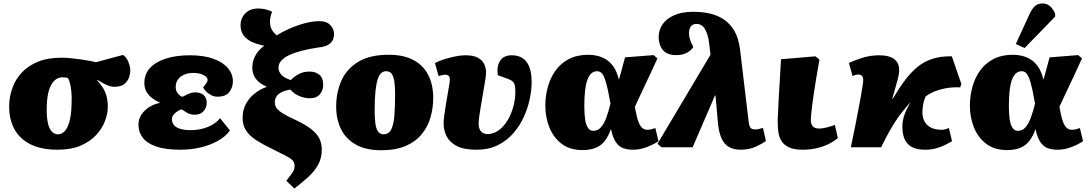

<svg xmlns="http://www.w3.org/2000/svg" viewBox="-20 -850 6283 1108"><path d="M312 14Q236 14 182 -6Q128 -26 94.5 -61.5Q61 -97 46 -144.5Q31 -192 33 -247Q35 -298 53 -346Q71 -394 107 -432.5Q143 -471 199.5 -494Q256 -517 335 -517Q359 -517 389 -514Q419 -511 448 -507Q477 -503 500.5 -498.5Q524 -494 534 -491L690 -533Q710 -520 721 -492Q732 -464 732 -441Q732 -428 725.5 -406Q719 -384 699 -366.5Q679 -349 638 -349Q623 -349 606 -355.5Q589 -362 572.5 -371Q556 -380 541 -390L540 -388Q562 -364 576.5 -339Q591 -314 597 -286Q603 -258 602 -226Q601 -191 585 -149.5Q569 -108 535 -71Q501 -34 446 -10Q391 14 312 14ZM314 -75Q335 -75 352 -91.5Q369 -108 380 -145.5Q391 -183 393 -247Q395 -294 391.5 -324.5Q388 -355 383 -372.5Q378 -390 372 -400Q362 -402 355.5 -403Q349 -404 342 -404Q314 -404 294 -385Q274 -366 263 -330.5Q252 -295 250 -243Q248 -184 255 -147Q262 -110 277.5 -92.5Q293 -75 314 -75Z M1021 14Q935 14 881.5 -4.5Q828 -23 803.5 -55.5Q779 -88 779 -131Q779 -163 796.5 -189Q814 -215 842 -232.5Q870 -250 902 -256V-258Q879 -268 858.5 -283.5Q838 -299 825.5 -320.5Q813 -342 813 -371Q813 -422 845.5 -457.5Q878 -493 937.5 -512Q997 -531 1075 -531Q1157 -531 1212.5 -510.5Q1268 -490 1296 -456Q1324 -422 1324 -381Q1324 -346 1303.5 -319Q1283 -292 1235 -292Q1217 -292 1200.5 -300Q1184 -308 1171.5 -320.5Q1159 -333 1152 -345Q1166 -363 1172 -371.5Q1178 -380 1178 -390Q1178 -404 1155 -416.5Q1132 -429 1094 -429Q1066 -429 1043.5 -419.5Q1021 -410 1007.5 -392Q994 -374 994 -348Q994 -328 1004.5 -313Q1015 -298 1032 -291Q1048 -299 1067.5 -308Q1087 -317 1106 -317Q1139 -317 1156 -300.5Q1173 -284 1173 -258Q1173 -228 1154.5 -208Q1136 -188 1104 -188Q1079 -188 1061 -198.5Q1043 -209 1028 -219Q1009 -213 990.5 -197.5Q972 -182 972 -163Q972 -144 983 -129.5Q994 -115 1018 -107Q1042 -99 1081 -99Q1134 -99 1179.5 -117.5Q1225 -136 1250 -168L1307 -97Q1281 -61 1235.5 -36Q1190 -11 1134.5 1.5Q1079 14 1021 14Z M1679 238 1632 193Q1647 174 1657.5 160.5Q1668 147 1674 135Q1680 123 1680 109Q1680 92 1673 81Q1666 70 1645.5 58Q1625 46 1583 26Q1539 4 1502 -15.5Q1465 -35 1437.5 -56.5Q1410 -78 1395 -105.5Q1380 -133 1380 -170Q1380 -217 1400.5 -253Q1421 -289 1453 -313Q1485 -337 1518 -348V-350Q1474 -370 1455 -397Q1436 -424 1436 -458Q1436 -490 1447 -515Q1458 -540 1474 -558Q1490 -576 1505 -586Q1464 -594 1433 -608.5Q1402 -623 1385 -647Q1368 -671 1368 -704Q1368 -744 1395 -772.5Q1422 -801 1471 -801Q1492 -801 1513 -796Q1534 -791 1551 -782Q1548 -778 1543 -760.5Q1538 -743 1538 -727Q1538 -697 1548.5 -679Q1559 -661 1577 -646Q1605 -664 1647 -683Q1689 -702 1736 -715Q1783 -728 1823 -728Q1864 -728 1886 -705.5Q1908 -683 1908 -651Q1908 -639 1902 -622.5Q1896 -606 1876.5 -593Q1857 -580 1817 -576Q1769 -569 1727 -558.5Q1685 -548 1653.5 -534Q1622 -520 1604.5 -501.5Q1587 -483 1587 -458Q1587 -440 1601.5 -421Q1616 -402 1658 -388Q1681 -411 1707 -424Q1733 -437 1767 -437Q1799 -437 1822 -419.5Q1845 -402 1845 -360Q1845 -329 1826 -306Q1807 -283 1767 -283Q1739 -283 1708 -295.5Q1677 -308 1656 -333Q1641 -331 1625 -326Q1609 -321 1595.5 -312.5Q1582 -304 1574 -291Q1566 -278 1566 -259Q1566 -248 1569.5 -238Q1573 -228 1584.5 -216.5Q1596 -205 1619 -191.5Q1642 -178 1681 -160Q1743 -131 1777 -104Q1811 -77 1824 -48.5Q1837 -20 1837 14Q1837 64 1814.5 103Q1792 142 1755.5 174.5Q1719 207 1679 238Z M2180 17Q2092 17 2034.5 -15Q1977 -47 1948.5 -104Q1920 -161 1920 -235Q1920 -316 1950 -384Q1980 -452 2047 -493Q2114 -534 2224 -534Q2308 -534 2365 -504Q2422 -474 2451 -418Q2480 -362 2480 -284Q2480 -227 2464.5 -173Q2449 -119 2414 -76Q2379 -33 2321.5 -8Q2264 17 2180 17ZM2193 -75Q2225 -75 2239 -105.5Q2253 -136 2256.5 -189.5Q2260 -243 2260 -310Q2260 -349 2256 -377.5Q2252 -406 2241.5 -422.5Q2231 -439 2209 -439Q2194 -439 2181.5 -429.5Q2169 -420 2160.5 -395.5Q2152 -371 2147 -326Q2142 -281 2142 -212Q2142 -170 2146 -139Q2150 -108 2161.5 -91.5Q2173 -75 2193 -75Z M2730 14Q2657 14 2616 -7.5Q2575 -29 2557.5 -63.5Q2540 -98 2540 -137Q2540 -155 2543.5 -182Q2547 -209 2552 -240Q2557 -271 2562.5 -302Q2568 -333 2572 -357.5Q2576 -382 2576 -394Q2576 -406 2568.5 -412.5Q2561 -419 2550 -419Q2542 -419 2531 -416.5Q2520 -414 2511 -411L2490 -486Q2512 -498 2542 -507.5Q2572 -517 2605 -524Q2638 -531 2666 -531Q2714 -531 2739.5 -516Q2765 -501 2775 -478.5Q2785 -456 2785 -433Q2785 -418 2780.5 -388.5Q2776 -359 2769.5 -323Q2763 -287 2757 -250.5Q2751 -214 2746.5 -184.5Q2742 -155 2742 -139Q2742 -105 2757 -90.5Q2772 -76 2796 -76Q2820 -77 2843 -89Q2866 -101 2886 -124Q2906 -147 2921 -177.5Q2936 -208 2945 -245Q2954 -282 2954 -323Q2954 -351 2948.5 -365Q2943 -379 2929.5 -386.5Q2916 -394 2892 -402L2853 -416Q2845 -464 2865 -497.5Q2885 -531 2934 -531Q2967 -531 2992.5 -516.5Q3018 -502 3033 -468Q3048 -434 3048 -374Q3048 -333 3037.5 -281Q3027 -229 3004 -177.5Q2981 -126 2943.5 -82.5Q2906 -39 2853.5 -12.5Q2801 14 2730 14Z M3341 16Q3269 16 3221.5 -20Q3174 -56 3150.5 -114.5Q3127 -173 3127 -240Q3127 -296 3141.5 -348.5Q3156 -401 3186 -443Q3216 -485 3263.5 -509.5Q3311 -534 3377 -534Q3401 -534 3427 -528Q3453 -522 3477.5 -507Q3502 -492 3521 -464.5Q3540 -437 3551 -392H3552Q3558 -411 3563 -430Q3568 -449 3574 -471Q3580 -493 3587 -519L3752 -532L3774 -513Q3750 -459 3727 -411Q3704 -363 3683.5 -319Q3663 -275 3644 -234L3647 -216Q3655 -172 3664.5 -147Q3674 -122 3686.5 -111.5Q3699 -101 3715 -101Q3728 -101 3737.5 -103.5Q3747 -106 3762 -111L3780 -35Q3767 -26 3744 -14.5Q3721 -3 3692.5 5.5Q3664 14 3631 14Q3604 14 3579 6Q3554 -2 3535.5 -27.5Q3517 -53 3506 -104H3505Q3492 -66 3471.5 -38.5Q3451 -11 3419 2.5Q3387 16 3341 16ZM3404 -95Q3430 -95 3448 -115.5Q3466 -136 3479 -171.5Q3492 -207 3503 -252L3499 -273Q3488 -337 3477.5 -373Q3467 -409 3455.5 -424Q3444 -439 3426 -439Q3406 -439 3392 -426Q3378 -413 3369 -387.5Q3360 -362 3356 -324Q3352 -286 3352 -235Q3352 -191 3357 -159.5Q3362 -128 3373.5 -111.5Q3385 -95 3404 -95Z M4254 14Q4215 14 4188 -1Q4161 -16 4145.5 -48Q4130 -80 4124 -131L4109 -299H4106L3977 0H3797L3774 -20L4080 -534L4075 -578Q4070 -630 4059 -659Q4048 -688 4033.5 -700Q4019 -712 4000 -712Q3976 -712 3966 -696.5Q3956 -681 3956 -660Q3956 -639 3962 -622Q3968 -605 3975 -591L3981 -579Q3970 -560 3945 -546Q3920 -532 3882 -532Q3830 -532 3805.5 -561.5Q3781 -591 3781 -636Q3781 -678 3804 -710.5Q3827 -743 3871.5 -762.5Q3916 -782 3981 -782Q4029 -782 4074 -772.5Q4119 -763 4156 -738.5Q4193 -714 4218 -671.5Q4243 -629 4251 -562L4300 -151Q4302 -135 4305 -124.5Q4308 -114 4316 -108.5Q4324 -103 4337 -103Q4347 -103 4359 -105.5Q4371 -108 4383 -112L4400 -36Q4379 -21 4341 -3.5Q4303 14 4254 14Z M4612 14Q4561 14 4531.5 -0.5Q4502 -15 4488.5 -38.5Q4475 -62 4471.5 -90.5Q4468 -119 4468 -147Q4468 -152 4468 -158Q4468 -164 4468.5 -171.5Q4469 -179 4469.5 -188.5Q4470 -198 4470.5 -210Q4471 -222 4471.5 -236Q4472 -250 4473 -267Q4474 -284 4475 -303.5Q4476 -323 4477.5 -345.5Q4479 -368 4480.5 -393.5Q4482 -419 4483.5 -447.5Q4485 -476 4487 -508L4686 -525L4709 -506Q4699 -451 4691 -402.5Q4683 -354 4677 -314Q4671 -274 4667 -242.5Q4663 -211 4661 -189.5Q4659 -168 4659 -156Q4659 -142 4664 -131Q4669 -120 4679.5 -114Q4690 -108 4708 -108Q4726 -108 4752.5 -115Q4779 -122 4798 -129L4815 -53Q4788 -31 4755.5 -16Q4723 -1 4687 6.5Q4651 14 4612 14Z M5316 14Q5270 14 5240.5 -2.5Q5211 -19 5198 -52.5Q5185 -86 5188 -136Q5190 -157 5195.5 -176Q5201 -195 5211 -215.5Q5221 -236 5234 -261Q5213 -236 5193 -212Q5173 -188 5153.5 -159Q5134 -130 5112.5 -92Q5091 -54 5065 0H4890Q4905 -70 4916 -126.5Q4927 -183 4935 -224.5Q4943 -266 4948 -295.5Q4953 -325 4956 -343Q4959 -361 4960 -368Q4964 -400 4956.5 -410Q4949 -420 4933 -420Q4927 -420 4919 -418Q4911 -416 4900 -411L4879 -486Q4906 -500 4953.5 -515.5Q5001 -531 5055 -531Q5115 -531 5144.5 -505.5Q5174 -480 5168 -430Q5167 -417 5161 -393.5Q5155 -370 5146.5 -341Q5138 -312 5129 -280H5132Q5168 -341 5202.5 -387Q5237 -433 5275 -464Q5313 -495 5361 -510.5Q5409 -526 5473 -525L5528 -365L5521 -346Q5472 -348 5430 -339Q5388 -330 5360 -316.5Q5332 -303 5321 -292Q5315 -278 5312 -268Q5309 -258 5307.5 -247.5Q5306 -237 5304 -222Q5300 -187 5310.5 -159.5Q5321 -132 5347 -116.5Q5373 -101 5416 -101Q5425 -101 5432.5 -103Q5440 -105 5456 -111L5474 -35Q5458 -26 5435 -14Q5412 -2 5382.5 6Q5353 14 5316 14Z M5791 16Q5719 16 5671.5 -20Q5624 -56 5600.5 -114.5Q5577 -173 5577 -240Q5577 -296 5591.5 -348.5Q5606 -401 5636 -443Q5666 -485 5713.5 -509.5Q5761 -534 5827 -534Q5851 -534 5877 -528Q5903 -522 5927.5 -507Q5952 -492 5971 -464.5Q5990 -437 6001 -392H6002Q6008 -411 6013 -430Q6018 -449 6024 -471Q6030 -493 6037 -519L6202 -532L6224 -513Q6200 -459 6177 -411Q6154 -363 6133.5 -319Q6113 -275 6094 -234L6097 -216Q6105 -172 6114.5 -147Q6124 -122 6136.5 -111.5Q6149 -101 6165 -101Q6178 -101 6187.5 -103.5Q6197 -106 6212 -111L6230 -35Q6217 -26 6194 -14.5Q6171 -3 6142.5 5.5Q6114 14 6081 14Q6054 14 6029 6Q6004 -2 5985.5 -27.5Q5967 -53 5956 -104H5955Q5942 -66 5921.5 -38.5Q5901 -11 5869 2.5Q5837 16 5791 16ZM5854 -95Q5880 -95 5898 -115.5Q5916 -136 5929 -171.5Q5942 -207 5953 -252L5949 -273Q5938 -337 5927.5 -373Q5917 -409 5905.5 -424Q5894 -439 5876 -439Q5856 -439 5842 -426Q5828 -413 5819 -387.5Q5810 -362 5806 -324Q5802 -286 5802 -235Q5802 -191 5807 -159.5Q5812 -128 5823.5 -111.5Q5835 -95 5854 -95ZM5893 -573 5842 -596 5921 -768Q5936 -800 5952.5 -815Q5969 -830 5997 -830Q6023 -830 6041 -813Q6059 -796 6069 -771V-754Z"/></svg>

Font: Literata Black
Style: Italic
Weight: 900
Italic angle: -2°
Designer: Latin by Veronika Burian and Jose Scaglione. Greek by Irene Vlachou. Cyrillic by Vera Evstafieva
Foundry: TypeTogether
Version: Version 3.002